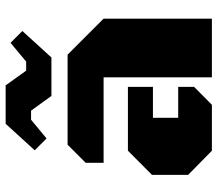

<svg xmlns="http://www.w3.org/2000/svg" viewBox="-66 -716 781 690"><g transform="rotate(-90 325.0 -370.5)"><path d="M392.6 0V-389.2H85.4V-453.6L150.4 -518.6H474.1L603.5 -389.2V0ZM128.9 0 42 -85.4V-215.3L128.9 -301.8H358.4V-211.9H247.1V-121.1H358.4V-64L293.9 0ZM325.7 -576.7 272.9 -649.9H240.2L172.9 -594.2L130.4 -636.7L225.6 -741.2H363.8L416.5 -667.5H449.2L516.6 -723.6L559.1 -681.2L463.9 -576.7Z"/></g></svg>

Font: Black Ops One
Style: Regular
Weight: 400
Designer: James Grieshaber, Eben Sorkin
Foundry: Sorkin Type Co.
Version: Version 1.004; ttfautohint (v1.8.4.7-5d5b)